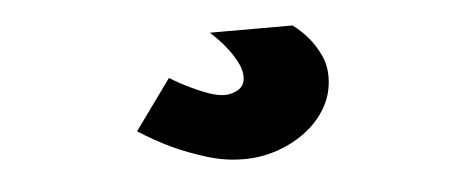

<svg xmlns="http://www.w3.org/2000/svg" viewBox="-29 -50 709 303"><g transform="rotate(-5 325.0 102.0)"><path d="M442 0Q455.5 10 466.5 23Q476 34.5 483.8 50.2Q491.5 66 491.5 85.5Q491.5 110.5 479.8 132Q468 153.5 448 169.2Q428 185 402 194.2Q376 203.5 347.5 203.5Q317.5 203.5 288.8 194.5Q260 185.5 236 174.5Q208.5 161.5 183 145L240.5 65.5Q256.5 75.5 272.5 83Q285.5 89.5 300.2 94.8Q315 100 326 100Q337.5 100 347.8 93.8Q358 87.5 358 73.5Q358 63 352 51.2Q346 39.5 338 29Q330 18.5 322.2 10.8Q314.5 3 311 0Z"/></g></svg>

Font: B612 Mono
Style: Bold
Weight: 700
Version: Version 1.005